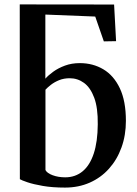

<svg xmlns="http://www.w3.org/2000/svg" viewBox="-20 -839 620 870"><path d="M274.5 11Q217.5 11 174.2 3.5Q131 -4 104 -13.2Q77 -22.5 70 -27L69.5 -819L497 -818.5L506 -652.5L450.5 -651.5L411.5 -764L185.5 -773V-482.5Q199 -498 221.5 -514.2Q244 -530.5 274.5 -541.8Q305 -553 341.5 -553Q401 -553 448.2 -525Q495.5 -497 523 -439Q550.5 -381 550.5 -291.5Q550.5 -226 530.5 -170.8Q510.5 -115.5 474 -74.8Q437.5 -34 386.8 -11.5Q336 11 274.5 11ZM275.5 -35.5Q321 -35.5 354 -62.5Q387 -89.5 404.8 -143.2Q422.5 -197 423 -275.5Q424 -350.5 406.8 -396.5Q389.5 -442.5 360.5 -463.5Q331.5 -484.5 296 -484.5Q269.5 -484.5 248 -475.8Q226.5 -467 210.8 -454.8Q195 -442.5 186 -432.5V-68.5Q193 -54.5 218.5 -45Q244 -35.5 275.5 -35.5Z"/></svg>

Font: Merriweather 60pt SemiBold
Style: Regular
Weight: 600
Version: Version 2.100